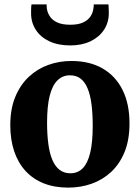

<svg xmlns="http://www.w3.org/2000/svg" viewBox="-20 -846 638 877"><path d="M27 -274Q27 -348.5 49.8 -403.5Q72.5 -458.5 111.5 -495Q150.5 -531.5 200.5 -549.5Q250.5 -567.5 306 -567.5Q389.5 -567.5 448.8 -533.2Q508 -499 539.8 -435.2Q571.5 -371.5 571.5 -282.5Q571.5 -206.5 548.8 -151.2Q526 -96 487 -60Q448 -24 397.8 -6.5Q347.5 11 292 11Q229.5 11 180.5 -8.2Q131.5 -27.5 97.2 -64.5Q63 -101.5 45 -154.5Q27 -207.5 27 -274ZM301.5 -54.5Q335.5 -54.5 358 -77.5Q380.5 -100.5 392 -148.2Q403.5 -196 403.5 -270.5Q403.5 -326.5 398 -369.5Q392.5 -412.5 380.2 -442Q368 -471.5 348.2 -486.8Q328.5 -502 299.5 -502Q266 -502 242.5 -479Q219 -456 207 -408.5Q195 -361 195 -285.5Q195 -230 201 -186.8Q207 -143.5 219.8 -114.2Q232.5 -85 252.8 -69.8Q273 -54.5 301.5 -54.5ZM301 -638.5Q246 -638.5 205.8 -657.2Q165.5 -676 143.8 -709.5Q122 -743 122 -785Q122 -795 122.2 -807Q122.5 -819 124 -826H193Q193 -822 193.2 -817Q193.5 -812 194 -806.5Q197 -787.5 208 -770.8Q219 -754 241.5 -743.5Q264 -733 301 -733Q337.5 -733 359.8 -743.5Q382 -754 393 -770.5Q404 -787 406.5 -806Q407.5 -811.5 408 -816.8Q408.5 -822 408 -826H475.5Q476 -819 476.5 -807.2Q477 -795.5 477 -786Q477 -743 454.8 -709.5Q432.5 -676 393 -657.2Q353.5 -638.5 301 -638.5Z"/></svg>

Font: Merriweather 24pt ExtraBold
Style: Regular
Weight: 800
Version: Version 2.100